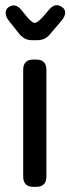

<svg xmlns="http://www.w3.org/2000/svg" viewBox="-20 -716 273 745"><path d="M110 9H120Q160 9 160 -31V-445Q160 -485 120 -485H110Q70 -485 70 -445V-31Q70 9 110 9ZM55 -584Q75 -560 104 -560H124Q155 -560 173 -582L219 -636Q233 -653 233 -667Q233 -680 221.5 -688Q210 -696 201 -696Q185 -696 170 -678L145 -649Q124 -627 115 -627Q105 -627 85 -650L64 -676Q49 -695 33 -695Q23 -695 12.5 -687.5Q2 -680 2 -666Q2 -651 14 -636Z"/></svg>

Font: WDXL Lubrifont SC
Style: Regular
Weight: 400
Designer: [WDXL Lubrifont] Copyright 2020-2022 (c) NightFurySL2001, Skr-ZERO; [ZCOOL QingKe HuangYou] Copyright 2018-2022 (c) The 
Version: Version 2.001;hotconv 1.1.1;makeotfexe 2.6.0